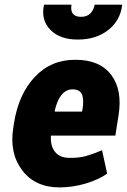

<svg xmlns="http://www.w3.org/2000/svg" viewBox="-20 -795 545 825"><path d="M292 -411.1Q236.3 -411.1 214.8 -317.9L216.3 -315.4H332.5L335 -328.1Q341.3 -370.1 331.5 -390.6Q321.8 -411.1 292 -411.1ZM236.3 10.3Q130.9 10.3 75.2 -63.5Q19.5 -137.2 37.1 -246.6L40 -265.1Q59.6 -390.6 129.9 -464.8Q200.2 -539.1 304.7 -538.1Q409.2 -538.1 458 -473.1Q506.8 -408.2 489.3 -298.8L475.6 -212.4H199.7L198.7 -210Q196.3 -168 216.3 -142.6Q236.3 -117.2 277.8 -116.7Q319.3 -116.2 347.7 -124Q376 -131.8 418.5 -149.4L440.4 -48.8Q404.3 -23.4 349.6 -6.8Q294.9 9.8 236.3 10.3ZM196.8 -666.5Q155.8 -708 168.5 -772L169.9 -774.9H287.1Q278.8 -722.7 328.6 -722.7Q353.5 -722.7 368.2 -737.3Q382.8 -752 386.7 -774.9H503.9L504.9 -772Q496.1 -705.1 443.8 -665Q391.6 -625 314.5 -625Q237.3 -625 196.8 -666.5Z"/></svg>

Font: Roboto-BlackItalic
Style: Italic
Weight: 900
Italic angle: -12°
Designer: Google
Version: Version 1.100141; 2013